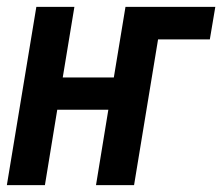

<svg xmlns="http://www.w3.org/2000/svg" viewBox="-24 -540 648 560"><path d="M-4 0 82 -520H193L159 -314H308L342 -520H604L588 -425H437L367 0H256L292 -220H143L107 0Z"/></svg>

Font: Iosevka QP
Style: Bold Italic
Weight: 700
Italic angle: -9°
Designer: Belleve Invis
Foundry: Belleve Invis
Version: Version 20.0.0; ttfautohint (v1.8.4)